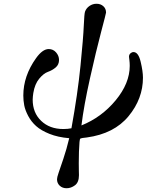

<svg xmlns="http://www.w3.org/2000/svg" viewBox="-20 -730 795 1021"><path d="M104 -222.2Q104 -326.2 171.9 -420.9Q206.1 -468.8 238.8 -469.2Q262.7 -469.2 278.3 -451.2Q293.9 -433.1 293.9 -411.1Q293.9 -386.2 275.9 -371.1Q257.8 -356 234.9 -347.9Q211.9 -339.8 188.5 -311.5Q165 -283.2 157.2 -235.8Q154.3 -217.8 153.8 -200.2Q153.8 -130.4 199 -87.2Q244.1 -43.9 316.9 -43.9Q340.8 -43.9 359.9 -47.9Q393.1 -231 408 -379.9Q422.9 -528.8 425.5 -593Q428.2 -657.2 432.1 -668Q439 -687 456.1 -698.5Q473.1 -710 493.2 -710Q515.1 -710 529.5 -697Q543.9 -684.1 543.9 -663.1Q543.9 -659.2 517.6 -559.6Q491.2 -460 458.5 -313.5Q425.8 -167 413.1 -63Q520 -106 595 -196.5Q669.9 -287.1 669.9 -379.9Q669.9 -396 668 -410.9Q666 -425.8 666 -428.2Q666 -439.5 673.6 -446.3Q681.2 -453.1 689.9 -453.1Q715.8 -453.1 728 -401.6Q740.2 -350.1 740.2 -316.9Q740.2 -205.1 663.6 -112.1Q586.9 -19 441.9 1Q413.1 3.9 408.4 6.3Q403.8 8.8 402.8 24.9Q398.9 72.8 398.9 138.2Q398.9 164.1 399.4 181.2Q399.9 198.2 399.9 201.2Q399.9 239.3 378.9 255.1Q357.9 271 334 271Q312 271 297.6 257.6Q283.2 244.1 283.2 223.1Q283.2 213.4 291.5 189.2Q299.8 165 316.9 114.5Q334 64 348.1 4.9Q288.1 0 243.2 -18.1Q198.2 -36.1 172.1 -59.6Q146 -83 129.9 -113.5Q113.8 -144 108.9 -169.7Q104 -195.3 104 -222.2Z"/></svg>

Font: CMU Serif Extra
Style: BoldSlanted
Weight: 700
Italic angle: -9.46001°
Version: Version 0.7.0